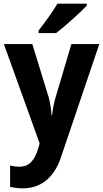

<svg xmlns="http://www.w3.org/2000/svg" viewBox="-20 -837 562 1046"><path d="M453 -807V-817H293C267 -772 223 -713 190 -670V-657H286C336 -695 419 -770 453 -807ZM1 -597 196 -56 188 -28C169 35 140 71 87 71C67 71 48 68 35 65V181C53 185 76 189 106 189C195 189 273 138 312 20L521 -597H369L283 -307C273 -272 267 -243 264 -209H261C258 -244 254 -275 245 -308L156 -597Z"/></svg>

Font: Noto Sans Tamil UI SemiCondensed
Style: Bold
Weight: 700
Width: 4
Designer: Jelle Bosma - Monotype Design Team
Foundry: Monotype Imaging Inc.
Version: Version 2.004